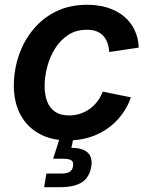

<svg xmlns="http://www.w3.org/2000/svg" viewBox="-20 -568 616 792"><path d="M261.2 11.2Q191.4 11.2 141.1 -16.8Q90.8 -44.9 64 -95.7Q37.1 -146.5 37.1 -214.4Q37.1 -277.8 57.1 -337.6Q77.1 -397.5 116 -445.1Q154.8 -492.7 210.9 -520.5Q267.1 -548.3 339.4 -548.3Q386.2 -548.3 424.6 -536.1Q462.9 -523.9 491 -500.7Q519 -477.5 534.9 -444.8Q550.8 -412.1 552.2 -371.6L430.7 -353.5Q429.2 -374.5 423.1 -391.4Q417 -408.2 405.8 -420.4Q394.5 -432.6 377.7 -439Q360.8 -445.3 337.9 -445.3Q294.4 -445.3 261.7 -424.1Q229 -402.8 207.3 -368.2Q185.5 -333.5 174.8 -292.5Q164.1 -251.5 164.1 -212.4Q164.1 -176.8 174.6 -149.4Q185.1 -122.1 207.5 -106.9Q230 -91.8 265.1 -91.8Q289.1 -91.8 310.5 -98.9Q332 -106 350.1 -118.9Q368.2 -131.8 381.8 -149.9Q395.5 -168 403.8 -189.9L520 -166.5Q505.9 -125.5 480.7 -92.8Q455.6 -60.1 422.1 -36.9Q388.7 -13.7 347.9 -1.2Q307.1 11.2 261.2 11.2ZM162.1 204.1 171.4 147.9H231.4Q255.4 147.9 267.1 140.9Q278.8 133.8 281.2 117.7Q284.2 101.6 275.4 94.2Q266.6 86.9 241.7 86.9H199.2L233.9 -22H287.1L283.2 0L274.4 42Q320.3 41.5 341.6 61.3Q362.8 81.1 356.4 119.1Q349.1 163.6 318.1 183.8Q287.1 204.1 227.1 204.1Z"/></svg>

Font: Inter 17pt SemiBold
Style: Italic
Weight: 600
Italic angle: -9.3988°
Version: Version 4.001;git-66647c0bb